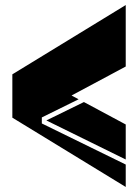

<svg xmlns="http://www.w3.org/2000/svg" viewBox="-20 -731 555 762"><path d="M29 -264V-436L479 -711V-467L264 -352L292 -337L146 -265V-241L479 -78V11ZM479 -237V-98L164 -253L313 -326Z"/></svg>

Font: J.M. Nexus Grotesque
Style: Regular
Weight: 900
Designer: deFharo
Foundry: deFharo
Version: Version 3.003